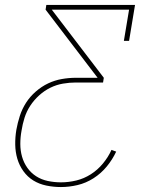

<svg xmlns="http://www.w3.org/2000/svg" viewBox="-20 -550 640 775"><path d="M226 205Q196 205 167 199Q138 193 114.5 178.5Q91 164 74.5 141Q58 118 50 91Q42 64 41.5 34Q41 4 46 -26Q51 -54 60 -82Q69 -110 85 -135Q101 -160 124.5 -180.5Q148 -201 174.5 -213.5Q201 -226 229.5 -231Q258 -236 286 -236H374L164 -511L167 -530H525L501 -385H480L501 -511H189L399 -236L396 -217H286Q261 -217 234.5 -212.5Q208 -208 183.5 -196Q159 -184 138 -165Q117 -146 102 -123Q87 -100 79 -74.5Q71 -49 67 -23Q62 4 62 31Q62 58 69 82.5Q76 107 90.5 127.5Q105 148 126 161.5Q147 175 173 180.5Q199 186 226 186Q257 186 288 178.5Q319 171 346.5 153.5Q374 136 395.5 110Q417 84 430 55L449 62Q434 94 411 122Q388 150 357.5 169.5Q327 189 293 197Q259 205 226 205Z"/></svg>

Font: Iosevka Curly Slab ThEx
Style: Italic
Weight: 100
Width: 7
Italic angle: -9°
Monospace: yes
Designer: Belleve Invis
Foundry: Belleve Invis
Version: Version 11.1.0; ttfautohint (v1.8.3)